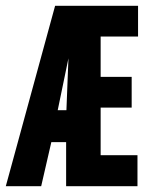

<svg xmlns="http://www.w3.org/2000/svg" viewBox="-26 -642 496 662"><path d="M-6 0 164 -622H450V-516H321V-377H428V-271H321V-107H448V0H202V-152H151L116 0ZM173 -262H203L210 -441Z"/></svg>

Font: Inconsolata SemiCondensed Black
Style: Regular
Weight: 900
Width: 4
Monospace: yes
Designer: Raph Levien, Cyreal, Brenton Simpson
Foundry: Raph Levien, Cyreal, Google
Version: Version 3.001; ttfautohint (v1.8.2.53-6de2)